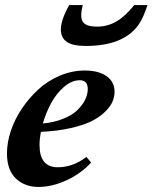

<svg xmlns="http://www.w3.org/2000/svg" viewBox="-20 -721 598 752"><path d="M315.9 -541Q264.6 -541 241.5 -557.1Q218.3 -573.2 218.3 -606Q218.3 -642.1 251 -701.2H304.2Q292 -654.3 304.4 -635.5Q316.9 -616.7 360.4 -616.7Q401.4 -616.7 436 -637Q470.7 -657.2 505.9 -701.2H557.6Q541.5 -652.3 525.9 -628.9Q468.3 -541 315.9 -541ZM130.9 11.2Q77.1 11.2 42.2 -21.7Q7.3 -54.7 7.3 -120.6Q7.3 -162.1 22.2 -207.5Q37.1 -252.9 65.2 -294.9Q93.3 -336.9 129.9 -370.6Q166.5 -404.3 214.4 -424.6Q262.2 -444.8 312 -444.8Q366.2 -444.8 397.5 -422.6Q428.7 -400.4 428.7 -361.8Q428.7 -341.8 420.4 -322.5Q412.1 -303.2 391.1 -282.7Q370.1 -262.2 338.4 -246.3Q306.6 -230.5 255.4 -219Q204.1 -207.5 140.1 -204.6Q134.8 -176.3 134.8 -153.3Q134.8 -65.9 206.1 -65.9Q266.1 -65.9 318.4 -106.4L336.9 -84.5Q297.9 -41.5 241 -15.1Q184.1 11.2 130.9 11.2ZM147.9 -237.3Q192.9 -241.7 228.3 -256.1Q263.7 -270.5 283.7 -290.3Q303.7 -310.1 313.7 -330.8Q323.7 -351.6 323.7 -372.1Q323.7 -406.7 292.5 -406.7Q261.2 -406.7 231.4 -381.3Q201.7 -356 181.2 -318.6Q160.6 -281.2 147.9 -237.3Z"/></svg>

Font: Elstob Grade
Style: Italic
Weight: 400
Italic angle: -20°
Designer: Peter S. Baker
Version: Version 1.015